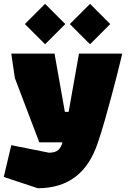

<svg xmlns="http://www.w3.org/2000/svg" viewBox="-40 -758 680 1021"><path d="M161 243 -20 183 20 14 220 54Q255 54 270.5 39Q286 24 292 -1H169L39 -343L20 -473H250L305 -163H325L380 -473H610Q610 -473 602.5 -441.5Q595 -410 582 -358Q569 -306 552 -243.5Q535 -181 517 -117.5Q499 -54 481 -1Q440 123 360 183Q280 243 161 243ZM199.8 -522.7 92.3 -630.1 199.8 -737.6 307.2 -630.1ZM438.8 -522.7 331.3 -630.1 438.8 -737.6 546.2 -630.1Z"/></svg>

Font: Rowdies
Style: Bold
Weight: 700
Designer: Jaikishan Patel
Version: Version 1.000; ttfautohint (v1.8.3)